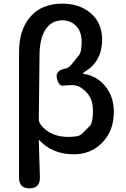

<svg xmlns="http://www.w3.org/2000/svg" viewBox="-20 -830 688 1049"><path d="M142 199Q84 200 84 140V-544Q84 -664 142 -734Q204 -810 320 -810Q411 -810 471 -762Q538 -708 538 -613Q538 -496 445 -439Q433 -432 433 -429.5Q433 -427 440 -426Q509 -415 555.5 -358.5Q602 -302 602 -219Q602 -111 534 -46Q473 13 384 13Q266 13 195 -64Q192 -68 192 -63L198 138Q200 198 142 199ZM354 -82Q411 -82 427 -98Q448 -120 470 -141Q488 -159 488 -226Q488 -288 453 -325Q416 -365 377 -365Q349 -365 325 -362Q301 -359 291 -402Q280 -445 340 -456Q356 -459 374 -482Q393 -506 412 -529Q426 -546 426 -602.5Q426 -659 394 -690Q365 -719 321 -719Q262 -719 229.5 -670Q197 -621 196 -532L192 -181Q192 -162 204 -147Q255 -82 354 -82Z"/></svg>

Font: Resource Han Rounded JP Medium
Style: Regular
Weight: 500
Designer: Cyano Hao (round all glyphs); Ryoko NISHIZUKA 西塚涼子 (kana, bopomofo & ideographs); Paul D. Hunt (Latin, Greek & Cyrillic)
Foundry: Cyano Hao
Version: 0.990